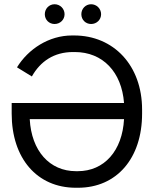

<svg xmlns="http://www.w3.org/2000/svg" viewBox="-20 -876 734 904"><path d="M237 -763C263 -763 284 -783 284 -809C284 -835 263 -856 237 -856C211 -856 191 -835 191 -809C191 -783 211 -763 237 -763ZM409 -763C435 -763 456 -783 456 -809C456 -835 435 -856 409 -856C383 -856 363 -835 363 -809C363 -783 383 -763 409 -763ZM35 -391V-341C35 -131 154 8 337 8H347C530 8 649 -131 649 -341V-360C649 -568 515 -709 329 -709H319C210 -709 113 -645 60 -559L130 -516C170 -587 234 -631 324 -631H332C464 -631 553 -537 564 -391ZM564 -315C556 -166 471 -70 346 -70H338C213 -70 128 -166 120 -315Z"/></svg>

Font: Fixel Text Regular
Style: Regular
Weight: 400
Width: 4
Designer: AlfaBravo + MacPaw
Foundry: Kyrylo Tkachov, Marchela Mozhyna, Serhii Makarenko, Maria Weinstein, Zakhar Kryvoshyya
Version: Version 1.211